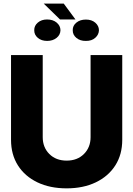

<svg xmlns="http://www.w3.org/2000/svg" viewBox="-20 -1032 737 1062"><path d="M481 -727.5H656.2V-258.8Q656.2 -177.2 617.7 -116.9Q579.1 -56.6 509.8 -23.4Q440.4 9.8 348.6 9.8Q256.3 9.8 187 -23.4Q117.7 -56.6 79.3 -116.9Q41 -177.2 41 -258.8V-727.5H216.3V-273.4Q216.3 -216.8 252.9 -180.2Q289.6 -143.6 348.6 -143.6Q407.7 -143.6 444.3 -180.2Q481 -216.8 481 -273.4ZM332.5 -1012.2 397.5 -924.3H312L221.7 -1012.2ZM169.4 -865.2Q168.9 -889.6 189.2 -907Q209.5 -924.3 240.2 -924.3Q272.9 -924.3 293.5 -907Q314 -889.6 314.5 -865.2Q314 -839.4 293 -822.5Q272 -805.7 240.7 -805.7Q209 -805.7 189 -822.8Q168.9 -839.8 169.4 -865.2ZM382.3 -865.2Q381.8 -890.1 402.6 -907Q423.3 -923.8 455.1 -923.8Q487.3 -923.8 507.1 -906.5Q526.9 -889.2 527.3 -865.2Q526.9 -840.8 507.1 -823Q487.3 -805.2 455.1 -805.7Q423.3 -805.2 402.6 -822.3Q381.8 -839.4 382.3 -865.2Z"/></svg>

Font: Inter Tight ExtraBold
Style: Regular
Weight: 800
Designer: Rasmus Andersson
Foundry: rsms
Version: Version 3.004; ttfautohint (v1.8.4.7-5d5b)